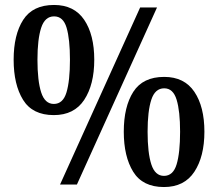

<svg xmlns="http://www.w3.org/2000/svg" viewBox="-20 -744 878 774"><path d="M197 -280Q111 -280 73 -341.5Q35 -403 35 -503Q35 -604 73.5 -664Q112 -724 198 -724Q279 -724 319.5 -664Q360 -604 360 -503Q360 -403 319.5 -341.5Q279 -280 197 -280ZM222 0 545 -714H613L290 0ZM197 -325Q234 -325 248 -371.5Q262 -418 262 -503Q262 -586 248.5 -632Q235 -678 198 -678Q161 -678 146 -632Q131 -586 131 -503Q131 -418 146 -371.5Q161 -325 197 -325ZM641 10Q555 10 517 -51.5Q479 -113 479 -213Q479 -314 517.5 -374Q556 -434 642 -434Q723 -434 763.5 -374Q804 -314 804 -213Q804 -113 763.5 -51.5Q723 10 641 10ZM641 -35Q678 -35 692 -81.5Q706 -128 706 -213Q706 -296 692 -342Q678 -388 642 -388Q605 -388 590 -342Q575 -296 575 -213Q575 -128 590 -81.5Q605 -35 641 -35Z"/></svg>

Font: Noto Serif Thai SemiCondensed SemiBold
Style: Regular
Weight: 600
Width: 4
Designer: Monotype Design Team
Foundry: Monotype Imaging Inc.
Version: Version 2.002; ttfautohint (v1.8.4.7-5d5b)